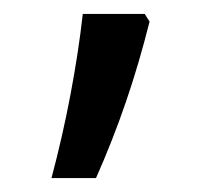

<svg xmlns="http://www.w3.org/2000/svg" viewBox="-20 -137 304 276"><path d="M188 -117 195 -106Q180 -46 161 9.5Q142 65 118 119H54Q70 59 81.5 -2Q93 -63 99 -117Z"/></svg>

Font: Noto Sans Bengali UI Condensed
Style: Regular
Weight: 400
Width: 3
Designer: Jelle Bosma - Monotype Design Team
Foundry: Monotype Imaging Inc.
Version: Version 2.003